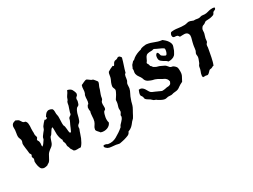

<svg xmlns="http://www.w3.org/2000/svg" viewBox="-55 -1144 2515 1911"><g transform="rotate(-30 1202.5 -188.5)"><path d="M554.7 27.3Q532.2 25.4 512.2 26.9Q492.2 28.3 477.5 18.6Q475.6 16.6 474.1 13.2Q472.7 9.8 469.7 4.9Q461.9 -4.9 458 -13.2Q454.1 -21.5 451.2 -36.1Q449.2 -40 447.3 -43.5Q445.3 -46.9 444.3 -50.8Q442.4 -56.6 443.4 -65.4Q444.3 -74.2 442.4 -82Q439.5 -94.7 434.1 -104.5Q428.7 -114.3 434.6 -127.9Q426.8 -139.6 420.4 -160.6Q414.1 -181.6 412.1 -204.1Q411.1 -220.7 412.1 -246.6Q413.1 -272.5 409.2 -288.1Q399.4 -284.2 392.1 -274.4Q384.8 -264.6 378.4 -253.9Q372.1 -243.2 365.2 -232.9Q358.4 -222.7 349.6 -217.8Q341.8 -207 335.4 -186.5Q329.1 -166 324.2 -154.3Q314.5 -131.8 295.4 -118.7Q276.4 -105.5 259.8 -89.8Q251 -81.1 244.1 -69.3Q237.3 -57.6 231 -44.9Q224.6 -32.2 217.8 -20.5Q210.9 -8.8 201.2 0Q195.3 4.9 189.5 6.8Q183.6 8.8 178.7 15.6Q158.2 22.5 141.6 22.9Q125 23.4 111.3 12.7Q105.5 8.8 100.1 -2Q94.7 -12.7 91.3 -25.9Q87.9 -39.1 86.4 -53.7Q85 -68.4 85 -79.1Q85.9 -86.9 89.4 -93.8Q92.8 -100.6 92.8 -108.4Q92.8 -114.3 89.4 -119.6Q85.9 -125 85 -130.9Q85 -138.7 88.9 -144Q92.8 -149.4 92.8 -154.3Q92.8 -161.1 87.4 -167Q82 -172.9 81.1 -180.7Q81.1 -192.4 78.6 -208Q76.2 -223.6 74.2 -239.7Q72.3 -255.9 70.8 -271.5Q69.3 -287.1 71.3 -297.9Q73.2 -304.7 76.2 -310.5Q79.1 -316.4 79.1 -322.3Q80.1 -335.9 72.8 -350.1Q65.4 -364.3 65.4 -379.9Q65.4 -396.5 69.3 -414.6Q73.2 -432.6 74.2 -449.2Q75.2 -463.9 74.2 -478Q73.2 -492.2 81.1 -505.9Q87.9 -516.6 99.1 -522Q110.4 -527.3 123 -530.3Q133.8 -524.4 142.6 -521.5Q151.4 -518.6 159.2 -509.8Q166 -502 171.4 -491.7Q176.8 -481.4 183.6 -476.6Q193.4 -470.7 199.2 -471.2Q205.1 -471.7 211.9 -461.9Q218.8 -452.1 220.7 -438.5Q222.7 -424.8 222.2 -409.7Q221.7 -394.5 220.2 -379.4Q218.8 -364.3 219.7 -350.6Q220.7 -342.8 220.7 -336.4Q220.7 -330.1 219.7 -317.4Q218.8 -306.6 223.6 -294.9Q228.5 -283.2 226.6 -275.4Q225.6 -269.5 220.7 -266.1Q215.8 -262.7 214.8 -254.9Q213.9 -247.1 219.2 -240.7Q224.6 -234.4 225.6 -226.6Q229.5 -210 226.6 -196.8Q223.6 -183.6 226.6 -169.9Q240.2 -177.7 248.5 -190.4Q256.8 -203.1 264.6 -213.9Q274.4 -224.6 275.4 -235.8Q276.4 -247.1 284.2 -257.8Q291 -266.6 302.2 -282.2Q313.5 -297.9 321.3 -305.7Q325.2 -310.5 329.6 -324.2Q334 -337.9 337.9 -342.8Q346.7 -355.5 357.4 -367.7Q368.2 -379.9 378.9 -390.6Q392.6 -382.8 402.8 -389.6Q413.1 -396.5 406.2 -409.2Q411.1 -417 418.9 -427.7Q426.8 -438.5 436.5 -446.3Q451.2 -456.1 468.3 -454.1Q485.4 -452.1 501 -441.4Q508.8 -427.7 508.3 -413.6Q507.8 -399.4 508.8 -384.8Q508.8 -376 511.7 -367.2Q514.6 -358.4 514.6 -347.7Q514.6 -337.9 514.2 -325.2Q513.7 -312.5 513.2 -299.3Q512.7 -286.1 512.2 -272.9Q511.7 -259.8 513.7 -249Q519.5 -240.2 522 -227.5Q524.4 -214.8 525.4 -201.2Q526.4 -187.5 527.8 -174.3Q529.3 -161.1 534.2 -151.4Q545.9 -151.4 547.4 -156.2Q548.8 -161.1 553.7 -169.9Q558.6 -180.7 561 -185.5Q563.5 -190.4 564.9 -194.3Q566.4 -198.2 568.4 -203.1Q570.3 -208 575.2 -218.8Q580.1 -229.5 585.4 -239.7Q590.8 -250 594.7 -260.7Q598.6 -271.5 599.1 -277.3Q599.6 -283.2 609.4 -291Q615.2 -295.9 622.1 -299.8Q628.9 -303.7 631.8 -311.5Q633.8 -316.4 633.3 -320.3Q632.8 -324.2 634.8 -328.1Q638.7 -344.7 645.5 -361.3Q652.3 -377.9 656.2 -392.6Q659.2 -407.2 661.6 -420.9Q664.1 -434.6 675.8 -445.3Q681.6 -463.9 686.5 -473.6Q691.4 -483.4 697.3 -491.2Q703.1 -499 709 -508.3Q714.8 -517.6 721.7 -534.2Q741.2 -530.3 755.4 -520Q769.5 -509.8 777.3 -488.3Q780.3 -477.5 784.2 -468.8Q788.1 -460 783.2 -447.3Q780.3 -439.5 777.3 -436.5Q774.4 -433.6 771 -431.6Q767.6 -429.7 764.2 -425.3Q760.7 -420.9 757.8 -409.2Q756.8 -404.3 757.8 -399.4Q758.8 -394.5 757.8 -388.7Q755.9 -377.9 751.5 -366.2Q747.1 -354.5 745.1 -350.6Q740.2 -343.8 731.9 -340.3Q723.6 -336.9 717.8 -331.1Q714.8 -326.2 710.4 -320.3Q706.1 -314.5 704.1 -308.6Q693.4 -286.1 688.5 -262.2Q683.6 -238.3 673.8 -212.9Q668 -198.2 661.1 -192.4Q654.3 -186.5 648.4 -181.6Q642.6 -176.8 638.7 -168.5Q634.8 -160.2 634.8 -139.6Q625 -118.2 618.2 -95.2Q611.3 -72.3 601.6 -48.8Q591.8 -26.4 581.5 -8.3Q571.3 9.8 554.7 27.3Z M764.6 -49.8Q766.6 -72.3 779.8 -90.3Q793 -108.4 799.8 -127.9Q803.7 -140.6 805.2 -154.8Q806.6 -168.9 807.1 -183.1Q807.6 -197.3 809.6 -211.4Q811.5 -225.6 816.4 -239.3Q811.5 -248 812.5 -258.8Q813.5 -269.5 813.5 -281.2Q818.4 -288.1 821.3 -296.9Q824.2 -305.7 835 -308.6Q844.7 -330.1 844.7 -353Q844.7 -376 849.6 -400.4Q850.6 -405.3 853.5 -409.2Q856.4 -413.1 858.4 -418Q865.2 -438.5 865.2 -461.4Q865.2 -484.4 873 -504.9Q878.9 -506.8 887.7 -511.2Q896.5 -515.6 905.8 -520Q915 -524.4 923.8 -527.3Q932.6 -530.3 939.5 -529.3Q944.3 -527.3 949.2 -523.9Q954.1 -520.5 960.9 -515.6Q965.8 -512.7 970.2 -508.8Q974.6 -504.9 979.5 -502Q983.4 -500 989.7 -498.5Q996.1 -497.1 998 -495.1Q999 -494.1 1004.4 -488.3Q1009.8 -482.4 1015.1 -475.6Q1020.5 -468.8 1025.4 -462.4Q1030.3 -456.1 1031.2 -454.1Q1032.2 -448.2 1030.3 -440.9Q1028.3 -433.6 1024.9 -426.3Q1021.5 -418.9 1018.1 -411.6Q1014.6 -404.3 1012.7 -398.4Q1009.8 -387.7 1006.8 -377.4Q1003.9 -367.2 999 -356.4Q994.1 -343.8 988.3 -327.1Q982.4 -310.5 980.5 -292Q978.5 -278.3 970.2 -271.5Q961.9 -264.6 959 -252Q957 -243.2 957 -233.4Q957 -223.6 957.5 -214.4Q958 -205.1 957.5 -196.3Q957 -187.5 953.1 -179.7Q950.2 -174.8 944.3 -172.4Q938.5 -169.9 934.6 -165Q928.7 -155.3 924.3 -140.6Q919.9 -126 917 -109.9Q914.1 -93.8 914.6 -77.6Q915 -61.5 919.9 -48.8Q915 -33.2 902.8 -21.5Q890.6 -9.8 874 -3.4Q857.4 2.9 838.4 3.4Q819.3 3.9 799.8 -2.9Q792 -14.6 781.2 -24.9Q770.5 -35.2 764.6 -49.8Z M1356.4 -543Q1345.7 -502 1333.5 -466.8Q1321.3 -431.6 1310.5 -390.6Q1301.8 -387.7 1298.3 -379.9Q1294.9 -372.1 1293 -362.3Q1291 -352.5 1290 -341.3Q1289.1 -330.1 1286.1 -320.3Q1284.2 -312.5 1279.3 -306.2Q1274.4 -299.8 1272.5 -293Q1269.5 -281.2 1269.5 -267.1Q1269.5 -252.9 1267.6 -240.2Q1261.7 -214.8 1248 -189.9Q1234.4 -165 1225.6 -136.7Q1217.8 -117.2 1213.4 -97.2Q1209 -77.1 1201.2 -59.6Q1196.3 -47.9 1189 -36.1Q1181.6 -24.4 1174.8 -10.7Q1168 1 1162.1 13.7Q1156.2 26.4 1148.4 37.1Q1143.6 43.9 1135.3 50.8Q1127 57.6 1120.1 67.4Q1104.5 88.9 1088.4 103.5Q1072.3 118.2 1043.9 128.9Q1036.1 151.4 1015.6 160.2Q995.1 168.9 966.8 176.8Q954.1 179.7 938.5 183.1Q922.9 186.5 910.2 188.5Q901.4 188.5 891.6 185.5Q881.8 182.6 871.1 180.7Q844.7 176.8 821.8 175.8Q798.8 174.8 780.3 165Q773.4 160.2 763.7 150.9Q753.9 141.6 755.9 131.8Q756.8 125 763.2 123.5Q769.5 122.1 777.3 123.5Q785.2 125 793 128.4Q800.8 131.8 804.7 134.8Q833 139.6 856.9 134.8Q880.9 129.9 900.4 119.1Q927.7 103.5 951.7 87.4Q975.6 71.3 998 51.8Q1002.9 38.1 1011.7 28.3Q1020.5 18.6 1029.8 9.3Q1039.1 0 1046.9 -10.7Q1054.7 -21.5 1058.6 -36.1Q1054.7 -49.8 1063 -60.5Q1071.3 -71.3 1075.2 -82Q1077.1 -89.8 1076.2 -98.1Q1075.2 -106.4 1075.2 -116.2Q1076.2 -129.9 1082.5 -147.5Q1088.9 -165 1090.8 -182.6Q1091.8 -191.4 1091.8 -198.2Q1091.8 -205.1 1094.7 -210.9Q1099.6 -219.7 1106.9 -229.5Q1114.3 -239.3 1120.1 -250Q1126 -260.7 1132.3 -273.9Q1138.7 -287.1 1139.6 -294.9Q1139.6 -305.7 1133.8 -316.9Q1127.9 -328.1 1127.9 -339.8Q1128.9 -344.7 1129.9 -351.6Q1130.9 -358.4 1132.8 -363.3Q1137.7 -380.9 1145.5 -396Q1153.3 -411.1 1158.2 -429.7Q1162.1 -443.4 1163.1 -457Q1164.1 -470.7 1171.9 -484.4Q1185.5 -494.1 1200.7 -501.5Q1215.8 -508.8 1232.4 -515.6Q1238.3 -516.6 1239.7 -513.2Q1241.2 -509.8 1244.1 -507.8Q1252 -514.6 1258.3 -528.8Q1264.6 -543 1278.3 -549.8Q1281.2 -551.8 1286.1 -551.3Q1291 -550.8 1295.9 -552.7Q1309.6 -555.7 1315.4 -562Q1321.3 -568.4 1334 -565.4Q1341.8 -563.5 1346.7 -556.2Q1351.6 -548.8 1356.4 -543Z M1680.7 -408.2Q1689.5 -404.3 1692.4 -397.9Q1695.3 -391.6 1696.8 -384.8Q1698.2 -377.9 1700.2 -371.1Q1702.1 -364.3 1710 -360.4Q1711.9 -358.4 1716.8 -355.5Q1721.7 -352.5 1727.5 -349.1Q1733.4 -345.7 1738.8 -343.3Q1744.1 -340.8 1747.1 -341.8Q1752.9 -342.8 1757.8 -350.6Q1762.7 -358.4 1766.1 -368.7Q1769.5 -378.9 1770.5 -389.6Q1771.5 -400.4 1769.5 -407.2Q1767.6 -410.2 1758.8 -415.5Q1750 -420.9 1745.1 -422.9Q1731.4 -427.7 1719.7 -434.6Q1708 -441.4 1694.3 -446.3Q1688.5 -448.2 1682.1 -452.6Q1675.8 -457 1669.9 -457Q1666 -458 1661.1 -455.6Q1656.2 -453.1 1651.4 -453.1Q1645.5 -452.1 1637.2 -452.6Q1628.9 -453.1 1620.1 -452.1Q1611.3 -451.2 1602.1 -449.2Q1592.8 -447.3 1585.9 -442.4Q1573.2 -431.6 1567.9 -418.5Q1562.5 -405.3 1553.7 -388.7Q1551.8 -384.8 1546.9 -379.9Q1542 -375 1542 -368.2Q1542 -364.3 1545.4 -361.3Q1548.8 -358.4 1550.8 -352.5Q1553.7 -346.7 1554.7 -340.3Q1555.7 -334 1557.6 -329.1Q1560.5 -326.2 1563.5 -323.7Q1566.4 -321.3 1568.4 -319.3Q1571.3 -316.4 1572.8 -312.5Q1574.2 -308.6 1577.1 -306.6Q1582 -303.7 1594.2 -296.4Q1606.4 -289.1 1617.2 -287.1Q1635.7 -283.2 1650.9 -274.9Q1666 -266.6 1680.7 -260.7Q1691.4 -255.9 1697.8 -249.5Q1704.1 -243.2 1709 -236.8Q1713.9 -230.5 1719.2 -224.6Q1724.6 -218.8 1734.4 -215.8Q1739.3 -213.9 1743.2 -213.9Q1747.1 -213.9 1752 -211.9Q1756.8 -210 1761.7 -205.6Q1766.6 -201.2 1772.5 -196.3Q1776.4 -192.4 1779.8 -188Q1783.2 -183.6 1785.2 -179.7Q1788.1 -173.8 1789.1 -164.6Q1790 -155.3 1790 -149.4Q1791 -126 1789.1 -112.3Q1787.1 -98.6 1782.2 -86.9Q1777.3 -75.2 1770 -63.5Q1762.7 -51.8 1753.9 -33.2Q1741.2 -27.3 1727.5 -20Q1713.9 -12.7 1704.1 -4.9Q1699.2 -1 1690.4 4.9Q1681.6 10.7 1674.8 12.7Q1661.1 17.6 1641.6 18.6Q1622.1 19.5 1605.5 25.4Q1595.7 28.3 1582.5 26.4Q1569.3 24.4 1558.6 25.4Q1545.9 27.3 1537.1 29.8Q1528.3 32.2 1516.6 30.3Q1502.9 28.3 1486.3 20Q1469.7 11.7 1457 3.9Q1452.1 2 1449.2 -1.5Q1446.3 -4.9 1441.4 -7.8Q1434.6 -11.7 1427.7 -13.2Q1420.9 -14.6 1415 -19.5Q1409.2 -24.4 1404.3 -28.8Q1399.4 -33.2 1394.5 -38.1Q1382.8 -45.9 1368.7 -54.2Q1354.5 -62.5 1348.6 -71.3Q1344.7 -76.2 1344.2 -84.5Q1343.8 -92.8 1339.8 -100.6Q1337.9 -107.4 1333 -112.3Q1328.1 -117.2 1327.1 -122.1Q1324.2 -135.7 1330.1 -152.3Q1335.9 -168.9 1340.8 -180.7Q1359.4 -183.6 1371.6 -177.2Q1383.8 -170.9 1392.6 -160.2Q1401.4 -149.4 1408.2 -136.2Q1415 -123 1421.9 -113.3Q1429.7 -100.6 1446.3 -93.8Q1462.9 -86.9 1478.5 -80.1Q1484.4 -77.1 1489.7 -74.7Q1495.1 -72.3 1500 -70.3Q1512.7 -65.4 1522 -60.1Q1531.2 -54.7 1542 -53.7Q1551.8 -53.7 1561 -55.2Q1570.3 -56.6 1582 -58.6Q1593.8 -62.5 1605.5 -62Q1617.2 -61.5 1627.9 -66.4Q1640.6 -71.3 1642.6 -78.1Q1644.5 -85 1651.4 -96.7Q1647.5 -115.2 1642.6 -123Q1637.7 -130.9 1625 -141.6Q1620.1 -145.5 1613.8 -147.9Q1607.4 -150.4 1602.5 -153.3Q1582 -166 1557.6 -178.7Q1533.2 -191.4 1503.9 -196.3Q1485.4 -202.1 1465.3 -212.4Q1445.3 -222.7 1436.5 -240.2Q1433.6 -244.1 1433.1 -248Q1432.6 -252 1430.7 -256.8Q1422.9 -276.4 1408.7 -293.9Q1394.5 -311.5 1389.6 -334Q1387.7 -340.8 1388.7 -348.1Q1389.6 -355.5 1391.1 -362.3Q1392.6 -369.1 1393.6 -377Q1394.5 -384.8 1392.6 -393.6Q1396.5 -397.5 1397.5 -401.4Q1398.4 -405.3 1400.4 -409.2Q1404.3 -415 1405.8 -421.4Q1407.2 -427.7 1414.1 -433.6Q1420.9 -439.5 1425.3 -445.8Q1429.7 -452.1 1434.6 -456.1Q1437.5 -458 1441.4 -458.5Q1445.3 -459 1448.2 -460.9Q1453.1 -463.9 1457 -468.3Q1460.9 -472.7 1465.8 -476.6Q1485.4 -491.2 1509.8 -501.5Q1534.2 -511.7 1559.6 -517.6Q1563.5 -522.5 1572.3 -525.9Q1581.1 -529.3 1591.3 -530.8Q1601.6 -532.2 1611.3 -533.2Q1621.1 -534.2 1627.9 -535.2Q1658.2 -531.2 1676.3 -525.4Q1694.3 -519.5 1710.4 -513.2Q1726.6 -506.8 1745.1 -501Q1763.7 -495.1 1793 -491.2Q1804.7 -482.4 1817.9 -470.2Q1831.1 -458 1840.8 -443.4Q1850.6 -428.7 1855 -412.6Q1859.4 -396.5 1852.5 -379.9Q1847.7 -370.1 1844.7 -357.9Q1841.8 -345.7 1835.9 -335.9Q1831.1 -328.1 1825.7 -317.4Q1820.3 -306.6 1813.5 -299.8Q1799.8 -286.1 1778.3 -280.3Q1756.8 -274.4 1736.3 -276.4Q1730.5 -286.1 1718.3 -293Q1706.1 -299.8 1693.8 -307.1Q1681.6 -314.5 1671.4 -323.7Q1661.1 -333 1658.2 -346.7Q1655.3 -363.3 1659.7 -381.8Q1664.1 -400.4 1680.7 -408.2Z M2405.3 -510.7Q2403.3 -495.1 2394 -491.2Q2384.8 -487.3 2375 -482.4Q2368.2 -477.5 2365.2 -469.7Q2362.3 -461.9 2357.4 -458Q2352.5 -453.1 2343.3 -450.7Q2334 -448.2 2328.1 -446.3Q2311.5 -441.4 2293.5 -441.4Q2275.4 -441.4 2261.7 -439.5Q2253.9 -437.5 2246.1 -430.7Q2238.3 -423.8 2229.5 -419.9Q2220.7 -417 2215.8 -415Q2210.9 -413.1 2207.5 -410.2Q2204.1 -407.2 2201.2 -402.8Q2198.2 -398.4 2193.4 -390.6Q2188.5 -381.8 2188.5 -365.2Q2188.5 -348.6 2185.5 -337.9Q2182.6 -329.1 2179.2 -317.4Q2175.8 -305.7 2171.9 -292Q2169.9 -284.2 2169.9 -274.9Q2169.9 -265.6 2168 -257.8Q2165 -248 2158.7 -243.2Q2152.3 -238.3 2149.4 -225.6Q2147.5 -219.7 2147.9 -213.4Q2148.4 -207 2147.5 -201.2Q2143.6 -177.7 2138.2 -150.4Q2132.8 -123 2127.9 -96.7Q2123 -74.2 2117.7 -53.7Q2112.3 -33.2 2104.5 -15.6Q2096.7 -16.6 2088.9 -11.2Q2081.1 -5.9 2073.2 -3.9Q2066.4 -2 2060.1 -2Q2053.7 -2 2047.9 2.9Q2041 9.8 2030.3 21Q2019.5 32.2 2011.7 34.2Q2004.9 36.1 1999.5 34.2Q1994.1 32.2 1989.3 31.2Q1981.4 31.2 1974.1 31.7Q1966.8 32.2 1957 31.2Q1953.1 21.5 1954.1 10.3Q1955.1 -1 1958.5 -11.7Q1961.9 -22.5 1966.3 -32.7Q1970.7 -43 1972.7 -52.7Q1974.6 -59.6 1975.1 -67.4Q1975.6 -75.2 1978.5 -83Q1981.4 -91.8 1987.8 -99.1Q1994.1 -106.4 1997.1 -116.2Q2001 -127 2006.8 -141.6Q2012.7 -156.2 2013.7 -166Q2015.6 -177.7 2013.2 -188.5Q2010.7 -199.2 2014.6 -211.9Q2016.6 -217.8 2020 -222.2Q2023.4 -226.6 2025.4 -234.4Q2028.3 -245.1 2029.3 -257.3Q2030.3 -269.5 2032.2 -281.2Q2034.2 -292 2036.1 -302.2Q2038.1 -312.5 2041 -323.2Q2043.9 -335.9 2047.4 -347.2Q2050.8 -358.4 2053.2 -369.1Q2055.7 -379.9 2055.7 -390.1Q2055.7 -400.4 2049.8 -412.1Q2043.9 -422.9 2034.2 -427.7Q2024.4 -432.6 2012.7 -433.6Q2001 -434.6 1987.3 -433.6Q1973.6 -432.6 1960.9 -432.6Q1956.1 -435.5 1952.1 -443.4Q1948.2 -451.2 1941.4 -454.1Q1929.7 -458 1915.5 -458Q1901.4 -458 1894.5 -468.8Q1888.7 -483.4 1894 -497.1Q1899.4 -510.7 1907.2 -516.6Q1943.4 -522.5 1982.4 -516.1Q2021.5 -509.8 2060.5 -510.7Q2076.2 -511.7 2091.8 -516.6Q2107.4 -521.5 2124 -516.6Q2128.9 -514.6 2141.1 -510.3Q2153.3 -505.9 2158.2 -503.9Q2163.1 -502.9 2168 -503.9Q2172.9 -504.9 2177.7 -503.9Q2185.5 -503.9 2192.9 -501.5Q2200.2 -499 2208 -499Q2217.8 -499 2222.2 -499.5Q2226.6 -500 2230 -501Q2233.4 -502 2237.3 -503.4Q2241.2 -504.9 2250 -505.9Q2257.8 -506.8 2265.6 -504.9Q2273.4 -502.9 2281.2 -502.9Q2302.7 -502 2322.8 -508.3Q2342.8 -514.6 2362.3 -516.6Q2373 -517.6 2384.3 -517.1Q2395.5 -516.6 2405.3 -510.7Z"/></g></svg>

Font: Trade Winds
Style: Regular
Weight: 400
Designer: Squid
Foundry: Font Diner, Inc DBA Sideshow
Version: Version 1.000